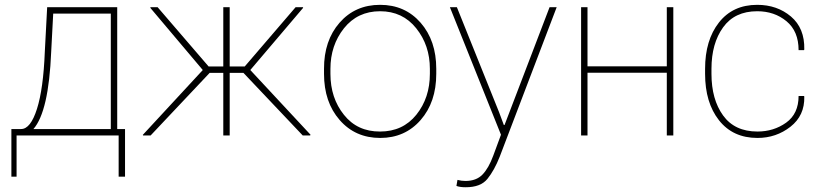

<svg xmlns="http://www.w3.org/2000/svg" viewBox="-20 -558 3385 791"><path d="M436.5 -26.4V-502H199.2L190.9 -344.7Q180.7 -98.1 117.7 -26.4ZM66.9 -26.4Q106 -26.4 132.3 -109.4Q158.7 -192.4 164.6 -344.7L174.3 -528.3H462.9V-26.4H495.1V169.9H468.8V0H48.3V169.9H26.9V-26.4Z M926.3 -257.8V0H899.9V-257.8H843.8L600.6 0H569.3L568.4 -2.4L815.4 -269.5L599.1 -525.9L600.1 -528.3H629.4L839.4 -284.2H899.9V-528.3H926.3V-284.2H988.3L1197.8 -528.3H1228L1229 -525.9L1011.2 -269.5L1259.3 -2.9L1257.8 0H1227.1L982.9 -257.8Z M1341.3 -253.9Q1341.3 -154.3 1397 -85Q1452.1 -15.6 1545.9 -16.1Q1639.6 -16.1 1695.3 -85.4Q1751 -154.8 1751 -253.9V-274.4Q1751 -371.1 1694.8 -441.4Q1638.7 -511.7 1545.9 -511.7Q1453.1 -511.7 1397 -441.4Q1341.3 -371.1 1341.3 -274.4ZM1314.9 -274.4Q1314.5 -390.6 1378.9 -464.4Q1443.4 -538.1 1545.9 -538.1Q1648.4 -538.1 1712.9 -464.4Q1777.3 -390.6 1777.3 -274.4V-253.9Q1777.3 -137.2 1712.9 -63.5Q1648.4 10.3 1546.4 10.3Q1443.8 10.3 1379.4 -63.5Q1314.9 -137.2 1314.9 -253.9Z M1897.5 187.5Q1942.4 187.5 1967.8 161.1Q1993.2 134.8 2012.2 83L2043.9 -2.9L1833.5 -528.3H1862.3L2036.1 -95.7L2055.7 -43H2058.6L2244.1 -528.3H2273.4L2038.6 87.9Q2016.6 143.6 1988.3 178.7Q1960 213.9 1897.5 213.4Q1875 213.4 1860.4 208L1864.7 183.1Q1880.9 187.5 1897.5 187.5Z M2753.9 0H2727.1V-258.3H2400.4V0H2374V-528.3H2400.4V-284.7H2727.1V-528.3H2753.9Z M3100.6 -16.1Q3167.5 -16.1 3218.8 -52.7Q3270 -89.4 3270 -162.6H3292.5L3293.5 -159.7Q3295.4 -82 3236.6 -35.9Q3177.7 10.3 3100.6 10.3Q2999.5 10.3 2942.1 -62.5Q2884.8 -135.3 2884.8 -253.9V-274.4Q2884.8 -392.6 2941.9 -465.3Q2999 -538.1 3099.6 -538.1Q3181.6 -538.1 3238.5 -490Q3295.4 -441.9 3293.5 -354.5L3292.5 -351.6H3270Q3270 -429.2 3220.2 -470.5Q3170.4 -511.7 3099.6 -511.7Q3006.8 -511.7 2959 -445.3Q2911.1 -378.9 2911.1 -274.4V-253.9Q2911.1 -148.4 2959 -82.3Q3006.8 -16.1 3100.6 -16.1Z"/></svg>

Font: Roboto-Thin
Style: Regular
Weight: 250
Designer: Google
Version: Version 1.100141; 2013; ttfautohint (v0.94.14-c901) -l 8 -r 